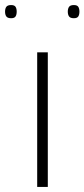

<svg xmlns="http://www.w3.org/2000/svg" viewBox="-52 -739 334 759"><path d="M95 0V-532H137V0ZM240 -667Q226 -667 221 -674Q216 -681 216 -693Q216 -705 221 -712Q226 -719 240 -719Q253 -719 257.5 -712Q262 -705 262 -693Q262 -681 257.5 -674Q253 -667 240 -667ZM-8 -667Q-22 -667 -27 -674Q-32 -681 -32 -693Q-32 -705 -27 -712Q-22 -719 -8 -719Q5 -719 9.5 -712Q14 -705 14 -693Q14 -681 9.5 -674Q5 -667 -8 -667Z"/></svg>

Font: Georama Extended ExtraLight
Style: Regular
Weight: 200
Width: 7
Designer: Jean-Baptiste Levee
Foundry: Production Type
Version: Version 1.000